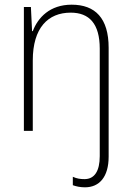

<svg xmlns="http://www.w3.org/2000/svg" viewBox="-20 -559 562 820"><path d="M343 241C404 241 444 197 444 110V-355C444 -481 387 -539 286 -539C193 -539 142 -484 120 -426H117L112 -529H82V0H120V-301C120 -440 185 -505 282 -505C361 -505 406 -458 406 -351V108C406 171 384 206 341 206C324 206 308 204 291 196V232C305 237 322 241 343 241Z"/></svg>

Font: Noto Sans Gurmukhi UI SemiCondensed ExtraLight
Style: Regular
Weight: 200
Width: 4
Designer: Jelle Bosma - Monotype Design Team
Foundry: Monotype Imaging Inc.
Version: Version 2.004